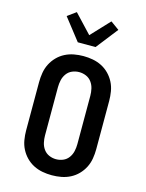

<svg xmlns="http://www.w3.org/2000/svg" viewBox="-144 -1076 887 1169"><g transform="rotate(15 300.0 -491.5)"><path d="M300 8Q270 8 240.5 2.5Q211 -3 184.5 -16.5Q158 -30 137 -51.5Q116 -73 102.5 -99.5Q89 -126 84 -156Q79 -186 79 -215V-520Q79 -549 84 -579Q89 -609 102.5 -635.5Q116 -662 137 -683.5Q158 -705 184.5 -718.5Q211 -732 240.5 -737.5Q270 -743 300 -743Q330 -743 359.5 -737.5Q389 -732 415.5 -718.5Q442 -705 463 -683.5Q484 -662 497.5 -635.5Q511 -609 516 -579Q521 -549 521 -520V-215Q521 -186 516 -156Q511 -126 497.5 -99.5Q484 -73 463 -51.5Q442 -30 415.5 -16.5Q389 -3 359.5 2.5Q330 8 300 8ZM300 -93Q323 -93 344 -102Q365 -111 378.5 -129.5Q392 -148 397 -170.5Q402 -193 402 -215V-520Q402 -542 397 -564.5Q392 -587 378.5 -605.5Q365 -624 344 -633Q323 -642 300 -642Q277 -642 256 -633Q235 -624 221.5 -605.5Q208 -587 203 -564.5Q198 -542 198 -520V-215Q198 -193 203 -170.5Q208 -148 221.5 -129.5Q235 -111 256 -102Q277 -93 300 -93ZM244 -815 137 -952 191 -991 300 -875 409 -991 463 -952 356 -815Z"/></g></svg>

Font: Iosevka Plex Etoile
Style: Bold
Weight: 700
Designer: Belleve Invis
Foundry: Belleve Invis
Version: Version 25.1.1; ttfautohint (v1.8.4)